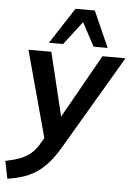

<svg xmlns="http://www.w3.org/2000/svg" viewBox="-100 -804 749 1078"><g transform="rotate(5 274.0 -265.0)"><path d="M-17 227 -37 128Q12 118 46 105Q80 92 104.5 71Q129 50 149 17L183 -42L177 7L38 -505H167L262 -111H233L455 -505H585L271 28Q239 82 206.5 117.5Q174 153 139.5 174.5Q105 196 66.5 208Q28 220 -17 227ZM149 -554 281 -757H390L480 -554H401L330 -686L229 -554Z"/></g></svg>

Font: Mulish ExtraLight
Style: Bold Italic
Weight: 700
Italic angle: -9°
Version: Version 3.603